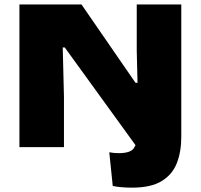

<svg xmlns="http://www.w3.org/2000/svg" viewBox="-20 -659 899 860"><path d="M67 0V-639H345L587 -288H596L592.5 -431.5V-639H792V-57.5L732 -3L591.5 -2.5L270 -446.5H261L266.5 -225V0ZM572 181.5Q546 181.5 523.5 179.5Q501 177.5 485 174L469.5 23Q479.5 25 490 26Q500.5 27 512 27Q563.5 27 579 5.5Q594.5 -16 594.5 -52.5V-101.5H792V-46Q792 20.5 772 71.8Q752 123 704 152.2Q656 181.5 572 181.5Z"/></svg>

Font: Anek Latin Expanded ExtraBold
Style: Regular
Weight: 800
Width: 7
Designer: Yesha Goshar
Foundry: Ek Type
Version: Version 1.003